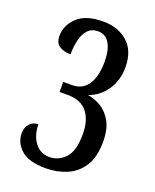

<svg xmlns="http://www.w3.org/2000/svg" viewBox="-138 -804 721 894"><g transform="rotate(20 223.0 -357.0)"><path d="M199 10Q114 10 76 -24Q38 -58 38 -105Q38 -136 55 -153.5Q72 -171 97 -171Q97 -117 124 -81Q151 -45 197 -45Q241 -45 274 -79.5Q307 -114 307 -198Q307 -267 275.5 -306.5Q244 -346 179 -346H138V-396H181Q234 -396 260.5 -437Q287 -478 287 -549Q287 -608 267.5 -640.5Q248 -673 210 -673Q179 -673 160.5 -653Q142 -633 134 -600Q126 -567 126 -528Q94 -528 71 -542Q48 -556 48 -591Q48 -645 90.5 -684.5Q133 -724 217 -724Q293 -724 340 -681.5Q387 -639 387 -559Q387 -492 353 -443.5Q319 -395 267 -378Q301 -373 333 -354Q365 -335 386.5 -297Q408 -259 408 -197Q408 -120 378 -74.5Q348 -29 300 -9.5Q252 10 199 10Z"/></g></svg>

Font: Noto Serif Tamil ExtraCondensed Medium
Style: Regular
Weight: 500
Width: 2
Designer: Indian Type Foundry, Tom Grace, and the Monotype Design Team
Foundry: Monotype Imaging Inc.
Version: Version 2.004; ttfautohint (v1.8.4.7-5d5b)